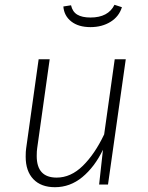

<svg xmlns="http://www.w3.org/2000/svg" viewBox="-20 -769 617 800"><path d="M87 -116Q87 -139 89 -151L141 -522H187L135 -152Q133 -140 133 -119Q133 -29 216 -29Q275 -29 325 -78Q375 -127 414 -209L458 -522H504L430 0H393L409 -145Q374 -73 323 -31Q272 11 209 11Q151 11 119 -22.5Q87 -56 87 -116ZM244 -742 276 -747Q282 -720 302 -708Q322 -696 357 -696Q431 -696 457 -749L488 -739Q476 -700 440.5 -678Q405 -656 357 -656Q307 -656 277 -679.5Q247 -703 244 -742Z"/></svg>

Font: Fira Sans ExtraLight
Style: Italic
Weight: 275
Italic angle: -8°
Designer: Carrois Corporate & Edenspiekermann AG
Foundry: Carrois Corporate GbR & Edenspiekermann AG
Version: Version 4.203